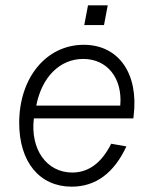

<svg xmlns="http://www.w3.org/2000/svg" viewBox="-20 -684 572 720"><path d="M249 16C338 16 407 -34 454 -135L397 -145C361 -73 312 -37 251 -37C155 -37 93 -124 107 -240H480L481 -248C501 -408 425 -516 294 -516C154 -516 52 -393 52 -223C52 -77 128 16 249 16ZM431 -288H116C137 -396 205 -463 292 -463C382 -463 440 -391 431 -288ZM296 -590H370L384 -664H310Z"/></svg>

Font: Uncut Sans Light Italic
Style: Regular
Weight: 300
Italic angle: -11°
Designer: Kasper Nordkvist
Foundry: UNCUT.wtf
Version: Version 1.304;Glyphs 3.2 (3246)